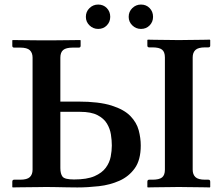

<svg xmlns="http://www.w3.org/2000/svg" viewBox="-20 -822 948 843"><path d="M357 -748Q357 -771 373 -786.5Q389 -802 411 -802Q434 -802 449 -786.5Q464 -771 464 -748Q464 -726 449 -710.5Q434 -695 411 -695Q389 -695 373 -710.5Q357 -726 357 -748ZM545 -748Q545 -771 561 -786.5Q577 -802 599 -802Q622 -802 637 -786.5Q652 -771 652 -748Q652 -726 637 -710.5Q622 -695 599 -695Q577 -695 561 -710.5Q545 -726 545 -748ZM826 -77Q826 -56 838 -44.5Q850 -33 881 -33H895Q903 -33 903 -24V-1L901 1Q901 1 885 0.5Q869 0 846.5 0Q824 0 801.5 -0.5Q779 -1 765 -1Q750 -1 727.5 -0.5Q705 0 682.5 0Q660 0 644.5 0.5Q629 1 629 1L627 -1V-24Q627 -33 635 -33H649Q679 -33 691.5 -43Q704 -53 704 -77V-570Q704 -594 691.5 -604Q679 -614 649 -614H635Q627 -614 627 -622V-646L629 -648Q629 -648 644.5 -647.5Q660 -647 682.5 -647Q705 -647 727.5 -646.5Q750 -646 765 -646Q779 -646 801.5 -646.5Q824 -647 846.5 -647Q869 -647 885 -647.5Q901 -648 901 -648L903 -646V-622Q903 -614 895 -614H881Q850 -614 838 -602.5Q826 -591 826 -570ZM123 -569Q123 -590 111 -601.5Q99 -613 68 -613H42Q34 -613 34 -621V-645L36 -646Q36 -646 53.5 -646Q71 -646 96 -645.5Q121 -645 145.5 -645Q170 -645 183 -645Q198 -645 222.5 -645Q247 -645 272 -645.5Q297 -646 314.5 -646Q332 -646 332 -646L334 -645V-621Q334 -613 326 -613H300Q270 -613 257.5 -602.5Q245 -592 245 -569V-376H323Q415 -376 470 -358.5Q525 -341 552.5 -312.5Q580 -284 589 -250Q598 -216 598 -183Q598 -120 572 -83.5Q546 -47 504.5 -28.5Q463 -10 414 -4.5Q365 1 320 1Q302 1 275.5 0.5Q249 0 223.5 -0.5Q198 -1 183 -1Q172 -1 148.5 -0.5Q125 0 99 0Q73 0 54.5 0.5Q36 1 36 1L34 -1V-24Q34 -33 42 -33H68Q99 -33 111 -44.5Q123 -56 123 -77ZM245 -331V-84Q245 -59 254.5 -46.5Q264 -34 305 -34Q362 -34 395 -48.5Q428 -63 444.5 -85.5Q461 -108 466 -134Q471 -160 471 -183Q471 -206 467 -231.5Q463 -257 449.5 -279.5Q436 -302 408 -316.5Q380 -331 332 -331Z"/></svg>

Font: Libertinus Serif SemiBold
Style: Regular
Weight: 600
Designer: Philipp H. Poll, Khaled Hosny
Foundry: Caleb Maclennan
Version: Version 7.051;RELEASE